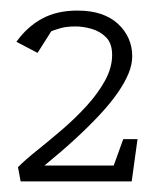

<svg xmlns="http://www.w3.org/2000/svg" viewBox="-20 -744 291 363"><path d="M19 -401 14 -428Q28 -442 50.5 -460Q73 -478 97.5 -499Q122 -520 143.5 -543.5Q165 -567 178.5 -591.5Q192 -616 192 -640Q192 -662 180.5 -673.5Q169 -685 153 -689.5Q137 -694 123 -694Q105 -694 93.5 -690.5Q82 -687 77 -685L51 -644L11 -665Q32 -694 60 -709Q88 -724 126 -724Q152 -724 171 -717.5Q190 -711 203 -699Q216 -687 223 -671.5Q230 -656 230 -638Q230 -622 223 -605Q216 -588 202.5 -568.5Q189 -549 169 -527.5Q149 -506 123 -482Q97 -458 64 -431H195L213 -481H240L229 -401Z"/></svg>

Font: Kreon Light Light
Style: Regular
Weight: 300
Version: Version 2.002